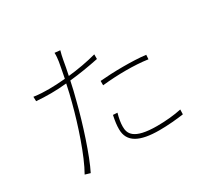

<svg xmlns="http://www.w3.org/2000/svg" viewBox="-152 -958 1261 1187"><g transform="rotate(-30 478.0 -364.0)"><path d="M518 -418C575 -424 632 -427 685 -427C739 -427 793 -424 841 -417L843 -448C796 -454 738 -456 682 -456C621 -456 564 -453 518 -449ZM566 -611C504 -594 431 -581 363 -574C371 -612 378 -647 383 -678C386 -694 392 -723 397 -738L358 -742C359 -725 357 -700 354 -682C351 -661 342 -619 333 -571C290 -567 250 -565 217 -565C186 -565 149 -566 109 -572L110 -540C145 -537 178 -536 215 -536C249 -536 286 -538 326 -542C317 -499 307 -455 297 -419C262 -284 201 -98 143 3L180 14C228 -80 292 -278 326 -415C338 -458 348 -503 357 -545C425 -552 499 -564 566 -578ZM479 -229C470 -186 467 -161 467 -133C467 -41 542 -3 681 -3C743 -3 806 -9 855 -16L856 -50C807 -39 742 -33 682 -33C514 -33 495 -87 495 -135C495 -163 500 -191 510 -227Z"/></g></svg>

Font: Kinto Sans Thin
Style: Regular
Weight: 100
Designer: Authors: Ryoko NISHIZUKA  (kana & ideographs); Paul D. Hunt (Latin, Greek & Cyrillic); Wenlong ZHANG  (bopomofo); Sandol
Foundry: Adobe Systems Incorporated, ookami Inc.
Version: Version 0.001